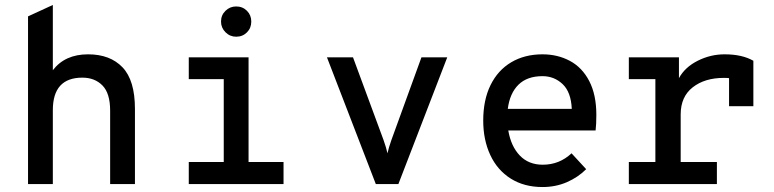

<svg xmlns="http://www.w3.org/2000/svg" viewBox="-20 -742 3120 774"><path d="M93 -676 193 -722V-459Q242 -523 335 -523Q424 -523 474 -470.5Q524 -418 524 -303V0H424V-296Q424 -366 393 -397.5Q362 -429 312 -429Q193 -429 193 -298V0H93Z M871 -655Q871 -681 889 -698.5Q907 -716 932 -716Q958 -716 975.5 -698.5Q993 -681 993 -655Q993 -629 975.5 -611.5Q958 -594 932 -594Q907 -594 889 -612Q871 -630 871 -655ZM1123 -89V0H741V-89H882V-423H741V-511H982V-89Z M1298 -511H1403L1526 -178Q1537 -147 1542 -124Q1547 -147 1558 -178L1679 -511H1783L1586 0H1495Z M2381 -216H2029Q2040 -152 2075.5 -115Q2111 -78 2168 -78Q2235 -78 2284 -124L2343 -60Q2310 -27 2265 -7.5Q2220 12 2167 12Q2093 12 2039 -22Q1985 -56 1956.5 -117Q1928 -178 1928 -256Q1928 -339 1957.5 -399Q1987 -459 2041 -491Q2095 -523 2167 -523Q2228 -523 2277.5 -496.5Q2327 -470 2355.5 -415Q2384 -360 2384 -279Q2384 -241 2381 -216ZM2285 -303Q2282 -371 2248 -403Q2214 -435 2167 -435Q2105 -435 2070 -400.5Q2035 -366 2027 -303Z M3017 -497V-314H2919V-427Q2912 -428 2898 -428Q2821 -428 2772.5 -390Q2724 -352 2724 -281V-89H2870V0H2515V-89H2622V-423H2515V-511H2717V-427Q2741 -471 2792.5 -497Q2844 -523 2901 -523Q2972 -523 3017 -497Z"/></svg>

Font: Overpass Mono Light
Style: Bold
Weight: 600
Monospace: yes
Designer: Delve Withrington, Dave Bailey
Foundry: Delve Fonts
Version: Version 1.000;DELV;Overpass